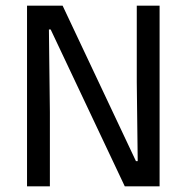

<svg xmlns="http://www.w3.org/2000/svg" viewBox="-20 -659 660 679"><path d="M75.6 -639H201.4L460.8 -89.1H467L463.7 -367.9V-639H544.4V0H421.3L159.2 -554.7H153L156.4 -262.4V0H75.6Z"/></svg>

Font: Anek Devanagari Medium
Style: Regular
Weight: 500
Designer: Kailash Malviya (Devanagari) & Yesha Goshar (Latin)
Foundry: Ek Type
Version: Version 1.003